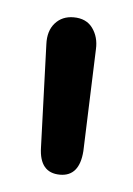

<svg xmlns="http://www.w3.org/2000/svg" viewBox="-33 -633 219 316"><g transform="rotate(5 77.0 -475.0)"><path d="M36 -557 42 -387Q43 -345 77 -345Q109 -345 112 -387L118 -556Q119 -576 108.5 -590.5Q98 -605 77 -605Q58 -605 46.5 -592Q35 -579 36 -557Z"/></g></svg>

Font: Beiruti Medium
Style: Regular
Weight: 500
Designer: Arlette Boutros
Foundry: Boutros
Version: Version 1.41